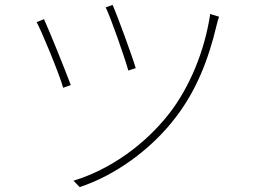

<svg xmlns="http://www.w3.org/2000/svg" viewBox="-20 -744 1040 781"><path d="M438 -724 410 -714C431 -671 488 -508 502 -457L532 -467C518 -515 458 -679 438 -724ZM835 -687C813 -537 751 -389 669 -283C570 -156 428 -54 279 -9L304 17C445 -29 594 -134 695 -267C778 -375 828 -501 861 -641C863 -650 868 -668 871 -676ZM159 -666 129 -654C148 -620 220 -447 237 -387L268 -398C244 -462 181 -618 159 -666Z"/></svg>

Font: Noto Sans CJK JP Thin
Style: Regular
Weight: 250
Designer: Ryoko NISHIZUKA (kana & ideographs); Paul D. Hunt (Latin, Greek & Cyrillic); Wenlong ZHANG (bopomofo); Sandoll Communica
Foundry: Adobe Systems Incorporated
Version: Version 1.004;PS 1.004;hotconv 1.0.82;makeotf.lib2.5.63406